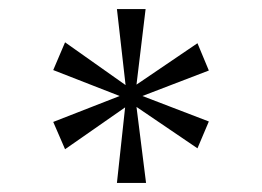

<svg xmlns="http://www.w3.org/2000/svg" viewBox="-20 -780 576 422"><path d="M237 -378H301L280 -545L414 -454L439 -513L293 -569L439 -625L414 -685L280 -594L300 -760H237L256 -593L123 -687L97 -626L243 -569L97 -512L123 -452L255 -544Z"/></svg>

Font: Noto Serif Devanagari SemiCondensed Light
Style: Regular
Weight: 300
Width: 4
Designer: Universal Thirst, Indian Type Foundry and the Monotype Design Team
Foundry: Monotype Imaging Inc.
Version: Version 2.004